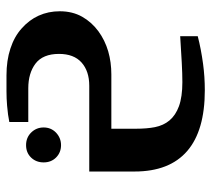

<svg xmlns="http://www.w3.org/2000/svg" viewBox="-50 -350 658 598"><g transform="rotate(90 279.0 -51.0)"><path d="M380.9 -68.8V-146Q380.9 -179.7 376 -204.6Q370.6 -231.4 355 -250Q338.9 -269 311 -279.3Q281.7 -290 235.8 -290Q210.4 -290 174.8 -288.1Q119.1 -285.2 92.8 -283.2V-337.9Q131.8 -348.1 179.2 -354.5Q219.2 -359.9 261.2 -359.9Q386.7 -359.9 450.2 -305.2Q514.2 -250 514.2 -141.1V0H247.1Q201.7 0 174.8 23.9Q147.9 47.9 147.9 94.2Q147.9 144.5 178.2 167.5Q208 189.9 254.9 189.9H359.9V249Q338.9 253.4 309.1 255.9Q287.1 257.8 264.2 257.8H214.8Q168 257.8 131.3 245.6Q93.8 233.4 68.4 210.4Q42 187 28.8 157.7Q15.1 127.4 15.1 91.8Q15.1 52.2 32.2 22Q48.8 -7.3 77.1 -28.3Q105 -48.8 140.1 -59.1Q173.8 -68.8 211.9 -68.8ZM393.1 103.5Q409.7 87.9 432.1 87.9Q455.1 87.9 470.7 103.5Q485.8 118.7 485.8 142.1Q485.8 165.5 470.7 181.2Q455.6 196.8 432.1 196.8Q408.7 196.8 393.1 181.2Q377 165 377 142.1Q377 119.1 393.1 103.5Z"/></g></svg>

Font: SimahzazaarabicW05-SemiBold
Style: Regular
Weight: 600
Designer: Ahmed zaza
Foundry: Ahmed zaza
Version: Version 1.001